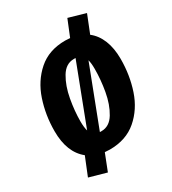

<svg xmlns="http://www.w3.org/2000/svg" viewBox="-227 -948 1078 1202"><g transform="rotate(-30 312.0 -346.5)"><path d="M616 -440Q616 -323 581 -219Q546 -115 469 -48.5Q392 18 274 18Q262 18 238 16L191 136L67 101L120 -30Q31 -101 31 -254Q31 -370 66 -474.5Q101 -579 177.5 -646Q254 -713 372 -713Q385 -713 407 -711L455 -829L577 -794L526 -666Q570 -632 593 -574.5Q616 -517 616 -440ZM202 -226Q202 -184 210 -157L374 -586H361Q303 -586 267.5 -526.5Q232 -467 217 -384Q202 -301 202 -226ZM444 -467Q444 -509 437 -533L274 -108H286Q344 -108 379.5 -167Q415 -226 429.5 -308Q444 -390 444 -467Z"/></g></svg>

Font: Fira Sans Condensed ExtraBold
Style: Italic
Weight: 800
Width: 3
Italic angle: -8°
Designer: bBox Type GmbH & Carrois Corporate GbR & Edenspiekermann AG
Foundry: bBox Type GmbH & Carrois Corporate GbR & Edenspiekermann AG
Version: Version 4.301